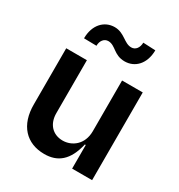

<svg xmlns="http://www.w3.org/2000/svg" viewBox="-184 -903 966 1034"><g transform="rotate(30 299.0 -386.0)"><path d="M195.3 -638.5C195.3 -670.1 213.1 -692.1 238.6 -692.5C285.2 -692.1 299.7 -641.3 368.6 -641.3C431.8 -641.7 481.2 -690.7 482.2 -775.6L405.5 -779.1C404.8 -747.2 388.1 -724.4 361.5 -724.4C316.8 -724.1 292.3 -774.9 230.8 -774.9C166.9 -774.5 117.5 -724.1 117.2 -639.9ZM242.9 7.1C324.9 7.1 381.4 -35.9 407 -147H412.6V0H536.9V-545.5H408.4V-229.4C408 -146.3 348.7 -105.1 292.6 -105.1C230.1 -105.1 188.9 -148.8 189.6 -218V-545.5H61.1V-198.2C60 -67.1 131.7 7.1 242.9 7.1Z"/></g></svg>

Font: Riot Sans 2.0
Style: Bold
Weight: 600
Designer: Rasmus Andersson
Foundry: rsms
Version: Version 3.006;hotconv 1.0.109;makeotfexe 2.5.65596